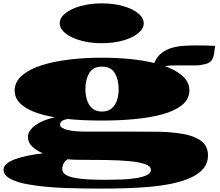

<svg xmlns="http://www.w3.org/2000/svg" viewBox="-20 -877 1311 1144"><path d="M585.4 246.6Q477.5 246.6 376.5 243.4Q275.4 240.2 187.5 228Q159.2 224.1 135 219.2Q110.8 214.4 89.8 208Q48.3 195.3 24.7 177.5Q1 159.7 1 134.3Q1 114.3 20 98.4Q39.1 82.5 71.8 70.8Q104 59.1 146.5 50.5Q189 42 235.8 36.6Q195.8 19.5 171.1 -4.6Q146.5 -28.8 146.5 -59.6Q146.5 -81.1 159.2 -99.4Q171.9 -117.7 193.8 -132.8Q237.3 -163.1 306.6 -178.2Q235.8 -189.9 182.1 -210.9Q128.4 -231.9 97.9 -263.4Q67.4 -294.9 67.4 -337.9Q67.4 -389.2 111.1 -427Q154.8 -464.8 227.1 -487.8Q298.8 -510.7 392.1 -522Q485.4 -533.2 587.9 -533.2Q672.9 -533.2 752.2 -525.6Q831.5 -518.1 898.9 -501.5Q915.5 -540 943.4 -561.5Q971.2 -583 1006.1 -592.5Q1041 -602.1 1078.4 -604.2Q1115.7 -606.4 1151.4 -606.4Q1174.3 -606.4 1201.9 -606Q1229.5 -605.5 1262.2 -603.5Q1259.3 -589.8 1256.8 -565.9Q1254.4 -542 1244.6 -523.4Q1233.9 -502.9 1203.1 -495.1Q1172.4 -487.3 1145 -487.3H1031.7Q1013.2 -487.3 995.8 -486.6Q978.5 -485.8 963.4 -482.4Q1028.8 -459.5 1068.6 -423.6Q1108.4 -387.7 1108.4 -337.9Q1108.4 -286.1 1064.9 -251.2Q1021.5 -216.3 949.2 -196.3Q876.5 -176.3 783.9 -167.5Q691.4 -158.7 587.9 -158.7Q533.2 -158.7 480.5 -160.9Q427.7 -163.1 378.4 -168.5L378.9 -166Q364.3 -166 351.1 -157.2Q337.9 -148.4 337.9 -135.3Q337.9 -123.5 350.8 -115.2Q363.8 -106.9 384.8 -102.1Q406.2 -97.2 433.8 -95Q461.4 -92.8 491.7 -92.8H750.5Q839.4 -92.8 920.2 -92Q1001 -91.3 1071.8 -78.6Q1137.2 -67.4 1178.2 -37.4Q1219.2 -7.3 1219.2 48.3Q1219.2 95.2 1191.4 127.9Q1163.6 160.6 1115 182.4Q1066.4 204.1 1003.4 217.3Q941.4 230 869.9 236.3Q798.3 242.7 725.3 244.6Q652.3 246.6 585.4 246.6ZM587.4 -212.4Q623 -212.4 645 -231Q667 -249.5 677 -279.8Q687 -310.1 687 -345.7Q687 -402.3 664.1 -441.2Q641.1 -480 587.4 -480Q534.2 -480 511.5 -441.2Q488.8 -402.3 488.8 -345.7Q488.8 -310.5 498.8 -280Q508.8 -249.5 530.5 -231Q552.2 -212.4 587.4 -212.4ZM607.9 194.3Q655.3 194.3 702.6 192.6Q750 190.9 789.1 184.6Q828.6 178.7 854 167Q879.4 155.3 879.4 135.7Q879.4 113.3 845.5 101.3Q811.5 89.4 753.4 83.5Q694.8 77.6 614.5 76.4Q534.2 75.2 441.4 75.2Q426.8 75.2 411.9 74.2Q397 73.2 382.3 71.8Q351.1 93.8 351.1 130.9Q351.1 150.4 369.4 162.8Q387.7 175.3 421.4 182.1Q455.1 189 502.4 191.7Q549.8 194.3 607.9 194.3ZM585.9 -619.6Q534.7 -619.6 489 -628.9Q443.4 -638.2 409.7 -654.3Q375.5 -670.4 355.7 -691.9Q335.9 -713.4 335.9 -737.8Q335.9 -771.5 369.9 -798.3Q403.8 -825.2 460.7 -841.1Q517.6 -856.9 585.9 -856.9Q656.7 -856.9 713.4 -840.8Q770 -824.7 803.2 -797.6Q836.4 -770.5 836.4 -737.8Q836.4 -706.1 803.2 -679Q770 -651.9 713.4 -635.7Q656.7 -619.6 585.9 -619.6Z"/></svg>

Font: Asset
Style: Regular
Weight: 400
Version: Version 1.003; ttfautohint (v1.8.4.7-5d5b)